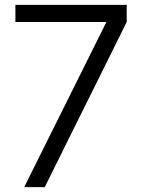

<svg xmlns="http://www.w3.org/2000/svg" viewBox="-20 -765 583 785"><path d="M79 0 415 -675H43V-745H498V-675L163 0Z"/></svg>

Font: Kosmopol Plus Jakarta Sans
Style: Regular
Weight: 400
Designer: Gumpita Rahayu
Foundry: Tokotype
Version: Version 2.006